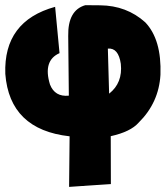

<svg xmlns="http://www.w3.org/2000/svg" viewBox="-23 -526 643 745"><path d="M400.4 -162.6Q453.6 -204.1 445.8 -278.3Q436.5 -341.3 395.5 -337.4ZM244.1 -154.8 241.7 -386.2Q239.7 -486.3 308.1 -505.9L365.7 -505.4Q468.3 -504.4 540.5 -439.5Q604.5 -372.6 599.6 -235.8Q593.3 -127.4 515.1 -50.3Q483.9 -14.6 406.7 2.4L407.2 188L245.1 199.2L247.1 2.9Q14.2 -22.9 -2.4 -239.3Q-9.8 -444.3 190.9 -499.5L208 -319.8Q142.6 -291 170.9 -198.2Q189.9 -149.4 244.1 -154.8Z"/></svg>

Font: Lapsus Pro (theguybrush.com)
Style: Bold
Weight: 700
Designer: Jose Roses
Version: Version 1.00 February 9, 2018, initial release